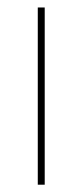

<svg xmlns="http://www.w3.org/2000/svg" viewBox="-20 -506 226 526"><path d="M102.5 0H83.5V-485.5H102.5Z"/></svg>

Font: Anek Devanagari Medium Thin
Style: Regular
Weight: 250
Version: Version 1.003